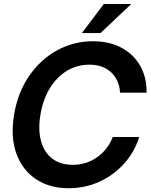

<svg xmlns="http://www.w3.org/2000/svg" viewBox="-20 -950 769 981"><path d="M330.6 11.7Q232.9 11.7 163.6 -34.7Q94.2 -81.1 63.7 -165.3Q33.2 -249.5 51.8 -363.3Q70.8 -478 129.2 -562.5Q187.5 -647 272.2 -693.1Q356.9 -739.3 455.1 -739.3Q538.6 -739.3 600.6 -706.1Q662.6 -672.9 696.3 -613.8Q730 -554.7 729 -476.6H593.3Q589.8 -541 547.9 -580.3Q505.9 -619.6 437 -619.6Q373.5 -619.6 321.5 -587.9Q269.5 -556.2 234.4 -498.5Q199.2 -440.9 186.5 -363.3Q173.8 -286.1 189.7 -228.8Q205.6 -171.4 247.1 -139.6Q288.6 -107.9 352.1 -107.9Q420.9 -107.9 476.1 -146.7Q531.2 -185.5 556.2 -250H691.4Q667 -172.4 613.5 -113.3Q560.1 -54.2 487.1 -21.2Q414.1 11.7 330.6 11.7ZM398.4 -781.2 510.7 -929.7H650.9L493.7 -781.2Z"/></svg>

Font: Inter Display Semi Bold
Style: Italic
Weight: 600
Italic angle: -9.39999°
Designer: Rasmus Andersson
Foundry: rsms
Version: Version 4.000;git-4fc901f